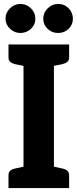

<svg xmlns="http://www.w3.org/2000/svg" viewBox="-20 -952 392 972"><path d="M99 0V-727H253V0ZM23 0V-65Q23 -80 32 -88Q41 -96 57 -99L107 -110L121 0ZM232 0 245 -110 295 -99Q311 -96 320.5 -88Q330 -80 330 -65V0ZM121 -727 107 -617 57 -627Q41 -631 32 -638.5Q23 -646 23 -662V-727ZM330 -727V-662Q330 -646 320.5 -638.5Q311 -631 295 -627L245 -617L232 -727ZM159 -857Q159 -827 136.5 -806Q114 -785 83 -785Q53 -785 30.5 -806.5Q8 -828 8 -857Q8 -888 30.5 -910Q53 -932 83 -932Q114 -932 136.5 -910Q159 -888 159 -857ZM349 -857Q349 -827 327.5 -806Q306 -785 274 -785Q243 -785 221 -806Q199 -827 199 -857Q199 -888 221.5 -910Q244 -932 274 -932Q306 -932 327.5 -910Q349 -888 349 -857Z"/></svg>

Font: Aleo ExtraBold
Style: Regular
Weight: 800
Designer: Alessio Laiso
Foundry: Alessio Laiso
Version: Version 2.001;gftools[0.9.29]